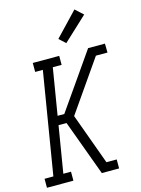

<svg xmlns="http://www.w3.org/2000/svg" viewBox="-156 -1056 836 1136"><g transform="rotate(-15 262.5 -488.5)"><path d="M-14 0V-55H40L143 -680H96V-735H258V-680H204L157 -395H198L341 -600L435 -735H538L539 -680H468L281 -411L251 -368L365 -55H428V0H322L197 -340H148L101 -55H148V0ZM318 -797 279 -833 416 -977 464 -933Z"/></g></svg>

Font: Iosevka Curly Slab Light
Style: Italic
Weight: 300
Italic angle: -9°
Monospace: yes
Designer: Belleve Invis
Foundry: Belleve Invis
Version: Version 22.1.2; ttfautohint (v1.8.4)